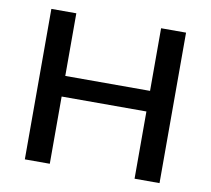

<svg xmlns="http://www.w3.org/2000/svg" viewBox="-73 -721 882 803"><g transform="rotate(10 368.0 -319.5)"><path d="M188 0H82V-639H188ZM654 0H548V-639H654ZM139.5 -373H592V-285.5H139.5Z"/></g></svg>

Font: Anek Gujarati SemiExpanded Medium
Style: Regular
Weight: 500
Width: 6
Designer: Mrunmayee Ghaisas (Gujarati), Yesha Goshar (Latin)
Foundry: Ek Type
Version: Version 1.003